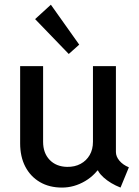

<svg xmlns="http://www.w3.org/2000/svg" viewBox="-20 -806 602 833"><path d="M249 7.8Q193.8 7.8 153.1 -16.1Q112.3 -40 89.8 -83Q67.4 -126 67.4 -184.1V-519H167V-190.9Q167 -142.1 195.3 -112.5Q223.6 -83 271 -82Q304.7 -81.5 329.8 -95.2Q355 -108.9 369.1 -133.3Q383.3 -157.7 383.3 -190.9V-519H482.9V-146.5Q482.9 -127 498 -108.9Q513.2 -90.8 539.1 -80.1L502.9 7.8Q459.5 -9.3 429.7 -35.9Q399.9 -62.5 399.4 -87.9L432.1 -66.4H375L424.3 -99.1Q397.5 -48.8 349.6 -20.5Q301.8 7.8 249 7.8ZM278.3 -571.8 132.3 -723.1 200.7 -785.6 323.7 -612.3Z"/></svg>

Font: Reddit Mono Medium
Style: Regular
Weight: 500
Monospace: yes
Designer: Stephen Hutchings
Foundry: Reddit
Version: Version 1.014